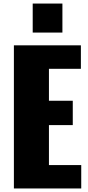

<svg xmlns="http://www.w3.org/2000/svg" viewBox="-20 -1066 499 1086"><path d="M165 -881.8V-1045.9H333V-881.8ZM58.6 0V-809.6H437.5V-676.8H256.8V-496.1H391.6V-358.4H256.8V-132.3H439.5V0Z"/></svg>

Font: Oswald
Style: Heavy
Weight: 800
Designer: Vernon Adams
Foundry: Vernon Adams
Version: 3.0; ttfautohint (v0.95) -l 8 -r 50 -G 200 -x 0 -w "G" -W -c